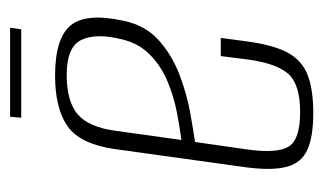

<svg xmlns="http://www.w3.org/2000/svg" viewBox="-150 -481 640 380"><g transform="rotate(-90 170.0 -291.0)"><path d="M136 9Q90 9 64 -2.5Q38 -14 30 -43Q22 -72 29 -125L65 -384Q75 -453 110.5 -477.5Q146 -502 210 -502Q284 -502 309.5 -471.5Q335 -441 319 -367Q310 -323 280 -296.5Q250 -270 211.5 -255.5Q173 -241 136.5 -234.5Q100 -228 79 -225L64 -120Q56 -62 70 -39.5Q84 -17 138 -17Q192 -17 213 -39.5Q234 -62 242 -119L249 -174H285L278 -122Q271 -70 256 -42Q241 -14 212.5 -2.5Q184 9 136 9ZM83 -252Q107 -255 138 -261Q169 -267 199 -279.5Q229 -292 251.5 -314Q274 -336 282 -369Q295 -421 281 -450Q267 -479 212 -479Q159 -479 133.5 -457Q108 -435 101 -381ZM127 -569 129 -591H305L302 -569Z"/></g></svg>

Font: Alumni Sans ExtraLight
Style: Italic
Weight: 250
Italic angle: -8°
Version: Version 1.016